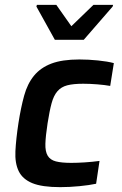

<svg xmlns="http://www.w3.org/2000/svg" viewBox="-20 -763 501 791"><path d="M41 0ZM376 -6Q348 0 307 4Q266 8 228 8Q153 8 113 -8.5Q73 -25 57 -58Q41 -91 43.5 -140.5Q46 -190 56 -256Q66 -320 79.5 -369Q93 -418 120 -451Q147 -484 191.5 -501Q236 -518 307 -518Q344 -518 383.5 -514Q423 -510 449 -503L434 -409Q412 -413 381 -415.5Q350 -418 323 -418Q282 -418 257 -411.5Q232 -405 216.5 -387Q201 -369 192.5 -337.5Q184 -306 176 -255Q168 -203 167 -171Q166 -139 176.5 -121.5Q187 -104 210.5 -98Q234 -92 274 -92Q298 -92 329 -94Q360 -96 390 -100ZM130 -599ZM206 -599 130 -736 132 -743H212L274 -655L365 -743H446L444 -736L325 -599Z"/></svg>

Font: Azeri Sans SemiBold
Style: Italic
Weight: 600
Designer: Hector Gatti & Omnibus-Type (original fonts) / Cristiano Sobral (main changes and remastering)
Foundry: Omnibus-Type
Version: Version 0.07;August 21, 2020;FontCreator 13.0.0.2681 64-bit;